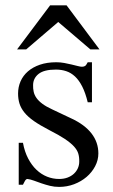

<svg xmlns="http://www.w3.org/2000/svg" viewBox="-20 -697 430 731"><path d="M354.5 -112.8Q354.5 -87.4 342.3 -64.2Q330.1 -41 309.6 -23.4Q289.1 -5.9 262 4.4Q234.9 14.6 205.1 14.6Q187 14.6 170.2 10.5Q153.3 6.3 137.9 1Q122.6 -4.4 109.1 -9.3Q95.7 -14.2 84.5 -15.6Q79.1 -15.6 74.7 -7.8Q70.3 0 67.4 6.3H51.3V-153.3H67.4Q73.7 -119.1 87.2 -93.5Q100.6 -67.9 118.9 -50.5Q137.2 -33.2 159.2 -24.4Q181.2 -15.6 205.1 -15.6Q223.1 -15.6 237.3 -21Q251.5 -26.4 261.2 -35.4Q271 -44.4 276.4 -56.4Q281.7 -68.4 281.7 -81.5Q282.2 -98.1 278.1 -112.1Q273.9 -126 261.7 -139.4Q249.5 -152.8 227.3 -167.7Q205.1 -182.6 168.5 -201.2Q132.8 -219.7 109.6 -235.8Q86.4 -252 73 -268.6Q59.6 -285.2 54.2 -302.7Q48.8 -320.3 48.8 -340.8Q48.8 -365.7 58.3 -387.5Q67.9 -409.2 86.4 -425.3Q105 -441.4 132.1 -450.7Q159.2 -460 194.3 -460Q209.5 -460 224.4 -457.3Q239.3 -454.6 252.4 -451.4Q265.6 -448.2 275.9 -445.6Q286.1 -442.9 292 -442.9Q298.8 -442.9 303.5 -445.6Q308.1 -448.2 314 -460H330.1V-307.6H314Q305.2 -343.8 293 -367.7Q280.8 -391.6 265.6 -405.8Q250.5 -419.9 232.2 -426Q213.9 -432.1 192.9 -432.1Q147.9 -432.1 127.2 -415.8Q106.4 -399.4 106 -373.5Q105.5 -360.4 108.2 -347.9Q110.8 -335.4 118.9 -324Q127 -312.5 141.4 -301.8Q155.8 -291 179.2 -280.3L251.5 -246.1Q302.2 -222.7 328.4 -189Q354.5 -155.3 354.5 -112.8ZM324.2 -508.8 201.7 -613.3 79.6 -508.8H44.9L170.9 -676.8H233.4L358.9 -508.8Z"/></svg>

Font: Doulos SIL Compact
Style: Regular
Weight: 400
Designer: Walt Agee, Victor Gaultney, Peter Martin, Debbi Hosken
Foundry: SIL International
Version: Version 4.110; 2011; Maintenance release ; LnSpcTght